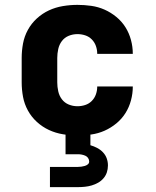

<svg xmlns="http://www.w3.org/2000/svg" viewBox="-20 -548 640 788"><path d="M298 8Q268 8 238 3Q208 -2 181 -14.5Q154 -27 131.5 -47.5Q109 -68 94.5 -94.5Q80 -121 74.5 -150.5Q69 -180 69 -210V-310Q69 -340 74.5 -369.5Q80 -399 94.5 -425.5Q109 -452 131.5 -472.5Q154 -493 181 -505.5Q208 -518 238 -523Q268 -528 298 -528Q326 -528 354.5 -524Q383 -520 409 -508.5Q435 -497 457.5 -478.5Q480 -460 495 -436Q510 -412 517.5 -384Q525 -356 525 -328Q525 -328 525 -328Q525 -328 525 -327H379Q379 -327 379 -327.5Q379 -328 379 -328Q379 -344 373.5 -359.5Q368 -375 356.5 -386.5Q345 -398 329.5 -403Q314 -408 298 -408Q279 -408 262 -401Q245 -394 234 -379.5Q223 -365 219 -346.5Q215 -328 215 -310V-210Q215 -192 219 -173.5Q223 -155 234 -140.5Q245 -126 262 -119Q279 -112 298 -112Q314 -112 329.5 -117Q345 -122 356.5 -133.5Q368 -145 373.5 -160.5Q379 -176 379 -192Q379 -192 379 -192.5Q379 -193 379 -193H525Q525 -192 525 -192Q525 -192 525 -192Q525 -164 517.5 -136Q510 -108 495 -84Q480 -60 457.5 -41.5Q435 -23 409 -11.5Q383 0 354.5 4Q326 8 298 8ZM185 220V137H300Q307 137 314 136Q321 135 328 133Q335 131 340.5 126.5Q346 122 346 115Q346 107 341.5 100.5Q337 94 330 91Q323 88 315.5 86.5Q308 85 300 85H249V0H351V48Q365 52 378.5 59Q392 66 402.5 77Q413 88 418 102Q423 116 423 131Q423 146 418.5 159.5Q414 173 404.5 184Q395 195 382.5 202Q370 209 356.5 213Q343 217 328.5 218.5Q314 220 300 220Z"/></svg>

Font: Iosevka SS04 Heavy Extended
Style: Regular
Weight: 900
Width: 7
Monospace: yes
Designer: Belleve Invis
Foundry: Belleve Invis
Version: Version 19.0.0; ttfautohint (v1.8.4)